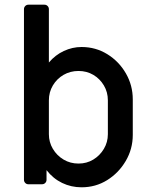

<svg xmlns="http://www.w3.org/2000/svg" viewBox="-20 -784 646 817"><path d="M327 13Q283 13 244.5 -5.5Q206 -24 178 -60V-19Q178 -11 172.5 -5.5Q167 0 159 0H100Q93 0 87.5 -5.5Q82 -11 82 -19V-745Q82 -753 87.5 -758.5Q93 -764 101 -764H169Q177 -764 182.5 -758.5Q188 -753 188 -745V-518Q215 -550 251.5 -567Q288 -584 327 -584Q387 -584 436.5 -553.5Q486 -523 515.5 -472Q545 -421 545 -361V-210Q545 -150 515 -99Q485 -48 436 -17.5Q387 13 327 13ZM314 -88Q349 -88 377 -105Q405 -122 422 -150.5Q439 -179 439 -213V-357Q439 -392 422 -420.5Q405 -449 377 -465.5Q349 -482 314 -482Q279 -482 250.5 -465.5Q222 -449 205 -420.5Q188 -392 188 -357V-213Q188 -179 205 -150.5Q222 -122 250.5 -105Q279 -88 314 -88Z"/></svg>

Font: Miriam Libre SemiBold
Style: Regular
Weight: 600
Version: Version 2.000